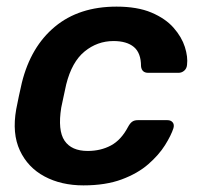

<svg xmlns="http://www.w3.org/2000/svg" viewBox="-20 -550 610 580"><path d="M232 10Q165 10 114.5 -17Q64 -44 40 -95.5Q16 -147 29 -220Q32 -235 37 -259.5Q42 -284 46 -300Q73 -409 146 -469.5Q219 -530 332 -530Q395 -530 437.5 -512Q480 -494 504.5 -466Q529 -438 538.5 -408Q548 -378 545 -354Q544 -343 536.5 -336.5Q529 -330 519 -330H428Q418 -330 412.5 -335Q407 -340 406 -350Q406 -390 384.5 -408Q363 -426 323 -426Q274 -426 235.5 -394.5Q197 -363 180 -295Q176 -277 172 -258Q168 -239 165 -225Q154 -156 175 -125Q196 -94 245 -94Q284 -94 315 -110.5Q346 -127 367 -167Q373 -178 379.5 -182.5Q386 -187 396 -187H486Q496 -187 501.5 -180.5Q507 -174 504 -163Q497 -141 478.5 -111.5Q460 -82 428 -54Q396 -26 347.5 -8Q299 10 232 10Z"/></svg>

Font: Rubik Medium
Style: Italic
Weight: 500
Italic angle: -12°
Designer: Hubert and Fischer
Foundry: Hubert and Fischer
Version: Version 2.300;gftools[0.9.30]